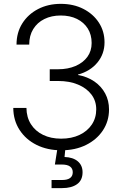

<svg xmlns="http://www.w3.org/2000/svg" viewBox="-20 -758 623 982"><path d="M293.9 10.7Q222.7 10.7 167.2 -16.8Q111.8 -44.4 80.1 -93.5Q48.3 -142.6 47.9 -206.1H115.2Q115.7 -158.2 138.2 -122.8Q160.6 -87.4 200.4 -68.1Q240.2 -48.8 292.5 -48.8Q346.2 -48.8 386.5 -67.9Q426.8 -86.9 449.5 -120.8Q472.2 -154.8 472.2 -198.7Q472.2 -242.2 447.5 -274.7Q422.9 -307.1 379.2 -325.4Q335.4 -343.8 277.3 -343.8H234.4V-403.8H277.3Q327.1 -403.8 366 -420.4Q404.8 -437 426.8 -467Q448.7 -497.1 448.7 -538.1Q448.7 -580.6 429 -612.1Q409.2 -643.6 373.8 -661.1Q338.4 -678.7 290.5 -678.7Q243.2 -678.7 206.8 -660.6Q170.4 -642.6 149.9 -609.1Q129.4 -575.7 129.4 -529.8H64.5Q64.5 -591.3 94 -638.2Q123.5 -685.1 174.8 -711.7Q226.1 -738.3 291 -738.3Q356 -738.3 406.5 -712.4Q457 -686.5 485.8 -642.1Q514.6 -597.7 514.6 -541.5Q514.6 -482.4 478.3 -438.2Q441.9 -394 378.9 -376.5V-374.5Q427.2 -365.7 462.9 -341.1Q498.5 -316.4 518.1 -279.8Q537.6 -243.2 537.6 -198.2Q537.6 -138.2 506.1 -90.8Q474.6 -43.5 419.7 -16.4Q364.7 10.7 293.9 10.7ZM243.7 204.1V162.6H297.9Q324.7 162.6 338.4 152.6Q352.1 142.6 352.1 123Q352.1 104 338.4 93.8Q324.7 83.5 296.4 83.5H260.7L276.9 -18.6H314.5V0L310.1 44.9Q353.5 46.4 377.9 67.1Q402.3 87.9 402.3 123Q402.3 163.6 374.3 183.8Q346.2 204.1 297.9 204.1Z"/></svg>

Font: Inter 28pt Light
Style: Regular
Weight: 300
Designer: Rasmus Andersson
Foundry: rsms
Version: Version 4.001;git-66647c0bb